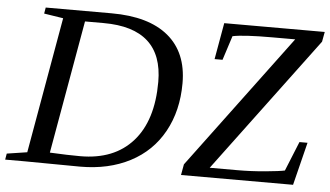

<svg xmlns="http://www.w3.org/2000/svg" viewBox="-59 -732 1394 811"><g transform="rotate(5 638.0 -326.5)"><path d="M604.5 -383.3Q604.5 -610.8 353 -610.8H273.9L174.3 -45.9Q252.4 -42 303.2 -42Q446.8 -42 525.6 -130.6Q604.5 -219.2 604.5 -383.3ZM382.8 -654.8Q540.5 -654.8 623.8 -585.7Q707 -516.6 707 -386.7Q707 -270 658 -181.2Q608.9 -92.3 518.1 -45.2Q427.2 2 307.1 2L72.3 0H-11.2L-6.8 -25.9L79.1 -39.1L180.7 -616.2L99.1 -628.9L103.5 -654.8ZM1165 -612.8H1067.4Q946.3 -612.8 899.9 -603L866.7 -500H833L860.4 -654.8H1286.6L1278.8 -612.8L852.5 -41H969.7Q1027.8 -41 1088.1 -46.6Q1148.4 -52.2 1169.9 -57.1L1220.7 -182.1H1254.9L1209.5 0H734.4L742.7 -45.9Z"/></g></svg>

Font: Liberation Serif
Style: Italic
Weight: 400
Italic angle: -16.333°
Designer: Steve Matteson
Foundry: Ascender Corporation
Version: Version 2.1.5